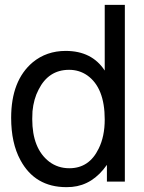

<svg xmlns="http://www.w3.org/2000/svg" viewBox="-20 -749 596 792"><path d="M495 -729V0H421V-69Q363 14 277 22Q266 23 254 23Q124 23 64 -89Q26 -159 26 -263Q26 -417 115 -492Q172 -539 251 -539Q359 -539 412 -458V-729ZM265 -461Q180 -461 139 -379Q119 -341 114 -290Q113 -275 113 -258Q113 -136 183 -82Q219 -55 266 -55Q348 -55 387 -136Q412 -186 412 -256Q412 -387 340 -438Q307 -461 265 -461Z"/></svg>

Font: SolaimanLipi Normal
Style: Regular
Weight: 400
Designer: Solaiman Karim
Foundry: Ekushey
Version: Designed by Solaiman Karim | Developed Version 2.002 : Al Ma